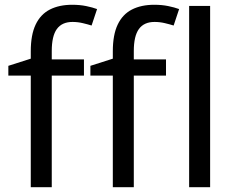

<svg xmlns="http://www.w3.org/2000/svg" viewBox="-20 -785 986 805"><path d="M332 -468H197V0H109V-468H15V-509L109 -539V-570Q109 -639 129.5 -682Q150 -725 189 -745Q228 -765 283 -765Q315 -765 341.5 -759.5Q368 -754 387 -747L364 -678Q348 -683 327 -688Q306 -693 284 -693Q240 -693 218.5 -663.5Q197 -634 197 -571V-536H332ZM676 -468H541V0H453V-468H359V-509L453 -539V-570Q453 -639 473.5 -682Q494 -725 533 -745Q572 -765 627 -765Q659 -765 685.5 -759.5Q712 -754 731 -747L708 -678Q692 -683 671 -688Q650 -693 628 -693Q584 -693 562.5 -663.5Q541 -634 541 -571V-536H676ZM861 0H773V-760H861Z"/></svg>

Font: Noto Sans Ambassadori
Style: Regular
Weight: 400
Designer: Monotype Design Team
Foundry: Monotype Imaging Inc.
Version: Version 2.013